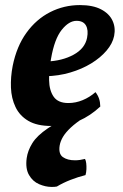

<svg xmlns="http://www.w3.org/2000/svg" viewBox="-20 -487 486 756"><path d="M291.3 -37.6 312.7 -25.5Q279.5 -4 259 15.1Q238.6 34.2 228.3 51.4Q218 68.6 215 85.6Q209.6 118.7 227.5 131.5Q245.5 144.2 275.3 144.2Q285.4 144.2 295.3 142.7Q305.3 141.2 314.7 138.8Q318.2 144.9 319.5 155.8Q320.8 166.8 320.3 179.3Q319.8 191.7 316.7 202.4Q287.4 209.7 258 221.2Q228.6 232.6 203.9 247.5Q198.4 248.5 193.6 248.8Q188.9 249 182.9 249Q159.2 249 134 238.2Q108.8 227.4 94.2 202Q79.6 176.7 85.1 135.6Q89.1 106.2 107.4 76.6Q125.7 47 168.9 17.9Q212.1 -11.2 291.3 -37.6ZM181.6 9Q125.6 9 91.4 -11.2Q57.2 -31.4 41 -65.7Q24.7 -100 23.1 -142Q21.5 -184.1 30 -227.8Q45.5 -304.5 84.1 -357.9Q122.7 -411.4 177.3 -439.2Q232 -467 294.7 -467Q345.7 -467 377.9 -450.2Q410 -433.5 422.9 -405.9Q435.9 -378.3 429.4 -345.6Q423.4 -315.7 399.5 -287.7Q375.6 -259.6 339.1 -237.3Q302.5 -214.9 256.4 -201.4Q210.3 -187.8 159.5 -186.8L162.5 -244.7Q225.3 -247.1 269.8 -271.6Q314.4 -296 322.8 -337.8Q328.8 -368.8 318.3 -386.9Q307.8 -405 281.3 -405Q251.4 -405 222.9 -369.3Q194.5 -333.7 181.1 -256.7Q172.5 -212 173.3 -171.6Q174 -131.1 191.3 -106.2Q208.6 -81.3 249.2 -81.3Q277.9 -81.3 305.5 -92.7Q333.1 -104.1 356 -124.2Q365.5 -111.9 370 -98.6Q374.5 -85.4 374.9 -67.5Q336.1 -31.3 290.5 -11.1Q244.9 9 181.6 9Z"/></svg>

Font: Vollkorn
Style: Italic
Weight: 400
Italic angle: -11°
Designer: Friedrich Althausen
Foundry: Friedrich Althausen
Version: Version 5.001